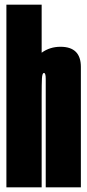

<svg xmlns="http://www.w3.org/2000/svg" viewBox="-20 -805 375 825"><path d="M7.5 0V-785H159V-578.5Q194 -604 240 -604Q327.5 -604 327.5 -517.5V0H176.5V-466Q176.5 -491.5 169 -491.5Q161.5 -491.5 160.2 -468Q159 -444.5 159 -393.5V0Z"/></svg>

Font: Anybody UltraCondensed ExtraBold
Style: Regular
Weight: 800
Width: 1
Designer: Tyler Finck
Foundry: Etcetera Type Company
Version: Version 1.010; ttfautohint (v1.8.3) -l 8 -r 50 -G 200 -x 14 